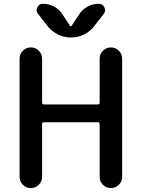

<svg xmlns="http://www.w3.org/2000/svg" viewBox="-20 -1001 734 1000"><path d="M199.2 -466.8Q199.2 -457 209 -457H489.3Q499 -457 499 -466.8V-695.3Q499 -719.7 516.1 -736.8Q533.2 -753.9 557.6 -753.9Q582 -753.9 599.1 -736.8Q616.2 -719.7 616.2 -695.3V-80.1Q616.2 -55.7 599.1 -38.6Q582 -21.5 557.6 -21.5Q533.2 -21.5 516.1 -38.6Q499 -55.7 499 -80.1V-354.5Q499 -364.3 489.3 -364.3H209Q199.2 -364.3 199.2 -354.5V-80.1Q199.2 -55.7 182.1 -38.6Q165 -21.5 140.6 -21.5Q116.2 -21.5 99.1 -38.6Q82 -55.7 82 -80.1V-695.3Q82 -719.7 99.1 -736.8Q116.2 -753.9 140.6 -753.9Q165 -753.9 182.1 -736.8Q199.2 -719.7 199.2 -695.3ZM343.8 -867.2Q344.7 -864.3 348.6 -864.3Q352.5 -864.3 353.5 -867.2L392.6 -926.8Q409.2 -952.1 436.5 -966.8Q463.9 -981.4 494.1 -981.4Q514.6 -981.4 523.4 -962.9Q527.3 -956.1 527.3 -948.2Q527.3 -938.5 520.5 -928.7L471.7 -866.2Q450.2 -837.9 418 -821.8Q385.7 -805.7 349.6 -805.7Q313.5 -805.7 281.2 -821.8Q249 -837.9 226.6 -866.2L177.7 -929.7Q170.9 -938.5 170.9 -948.2Q170.9 -956.1 174.8 -962.9Q183.6 -981.4 203.1 -981.4Q234.4 -981.4 261.7 -966.8Q289.1 -952.1 305.7 -925.8Z"/></svg>

Font: Gen Jyuu GothicX Medium
Style: Regular
Weight: 500
Designer: Ryoko NISHIZUKA (kana &amp; ideographs); Paul D. Hunt (Latin, Greek &amp; Cyrillic); Wenlong ZHANG (bopomofo); Sandoll C
Version: Version 1.058.20140828